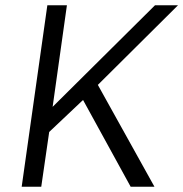

<svg xmlns="http://www.w3.org/2000/svg" viewBox="-20 -706 693 726"><path d="M179 -302 566 -686H653L350 -385L564 0H474L294 -328L166 -207L136 0H62L159 -686H233Z"/></svg>

Font: Chivo Light Italic
Style: Regular
Weight: 300
Italic angle: -8.05°
Designer: Hector Gatti
Foundry: Omnibus-Type
Version: Version 1.007